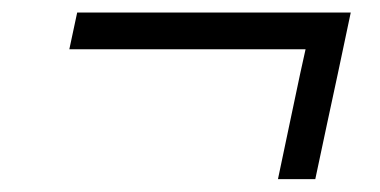

<svg xmlns="http://www.w3.org/2000/svg" viewBox="-20 -448 606 306"><path d="M423 -162.5Q432.5 -207 441.5 -250.5Q450.5 -294 458.5 -331L467 -369.5H90.5L103 -428H539L518.5 -331Q510.5 -294 501.2 -250.5Q492 -207 482.5 -162.5Z"/></svg>

Font: Commissioner Light
Style: Italic
Weight: 300
Italic angle: -12°
Designer: Kostas Bartsokas
Foundry: Kostas Bartsokas
Version: Version 1.000; ttfautohint (v1.8.3)